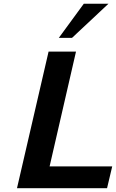

<svg xmlns="http://www.w3.org/2000/svg" viewBox="-20 -995 613 1015"><path d="M553.2 -975.1 360.8 -794.9H291L422.9 -975.1ZM545.9 0H69.8L236.8 -722.2H381.8L242.2 -115.2H573.2Z"/></svg>

Font: Perun
Style: Bold Italic
Weight: 700
Italic angle: -12°
Foundry: Copyright (c) Stefan Peev, Context Ltd, 2016
Version: Version 001.000